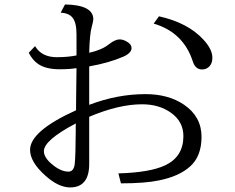

<svg xmlns="http://www.w3.org/2000/svg" viewBox="-20 -800 1040 848"><path d="M317.9 -555.2V-648.9Q317.9 -701.2 299.8 -722.7Q283.7 -742.2 248 -744.1L267.1 -780.3Q392.1 -778.3 392.1 -714.8Q392.1 -706.5 385.3 -682.1Q376 -649.9 374 -566.9Q429.2 -579.1 461.9 -605Q488.8 -626 508.3 -626Q523.9 -626 541 -615.7Q561 -604 561 -587.9Q561 -565.9 524.9 -549.8Q460.9 -522 374 -506.8V-336.9Q497.6 -384.3 622.6 -384.3Q724.1 -384.3 793 -337.4Q870.1 -284.7 870.1 -195.8Q870.1 -110.8 820.8 -65.9Q772.5 -21.5 683.1 -3.4Q621.1 9.8 514.2 9.8L502.9 -34.2Q642.1 -38.1 709.5 -69.8Q790 -107.9 790 -198.7Q790 -263.2 734.9 -302.2Q682.6 -339.4 607.4 -339.4Q504.4 -339.4 374 -284.2V-76.2Q374 27.8 289.6 27.8Q237.8 27.8 179.2 -25.4Q112.8 -85 112.8 -138.2Q112.8 -221.2 315.9 -313V-327.6L316.4 -378.9Q317.4 -476.6 317.9 -499Q287.6 -494.1 242.7 -494.1Q183.1 -494.1 148.9 -517.1Q124 -533.7 106.9 -566.9L134.8 -596.2Q164.1 -547.4 231 -547.4Q279.8 -547.4 317.9 -555.2ZM314.9 -254.9Q173.8 -180.7 173.8 -132.3Q173.8 -105.5 207 -76.7Q247.1 -42 282.2 -42Q306.2 -42 310.1 -76.2Q314 -113.3 314.5 -219.7V-240.2ZM682.1 -728Q810.1 -699.7 878.9 -624.5Q918 -582 918 -544.9Q918 -521.5 905.8 -507.8Q892.6 -493.2 872.6 -493.2Q843.3 -493.2 832 -527.3Q790.5 -657.2 658.7 -695.8Z"/></svg>

Font: BIZ UDMincho
Style: Regular
Weight: 400
Monospace: yes
Designer: TypeBank Co., Ltd.
Foundry: Morisawa Inc.
Version: Version 1.06